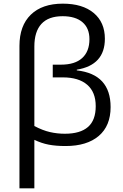

<svg xmlns="http://www.w3.org/2000/svg" viewBox="-20 -785 668 1045"><path d="M321.8 -765.1Q429.2 -765.1 490 -714.4Q550.8 -663.6 550.8 -574.2Q550.8 -430.7 397.9 -405.8V-401.9Q582 -381.3 582 -202.1Q582 -100.1 517.6 -45.2Q453.1 9.8 336.9 9.8Q283.7 9.8 244.6 2.2Q205.6 -5.4 167 -23.9V240.2H85.9V-535.2Q85.9 -645 147.7 -705.1Q209.5 -765.1 321.8 -765.1ZM320.8 -696.8Q243.7 -696.8 205.3 -654.8Q167 -612.8 167 -532.2V-99.1Q212.4 -75.2 251.7 -66.2Q291 -57.1 333 -57.1Q416.5 -57.1 458.7 -93.8Q501 -130.4 501 -207Q501 -283.7 454.6 -323.7Q408.2 -363.8 321.8 -363.8H267.1V-433.1H312Q387.7 -433.1 427.2 -469Q466.8 -504.9 466.8 -571.8Q466.8 -631.8 428.7 -664.3Q390.6 -696.8 320.8 -696.8Z"/></svg>

Font: Zoram GWebM
Style: Regular
Weight: 400
Foundry: Ascender Corporation
Version: Version 1.000